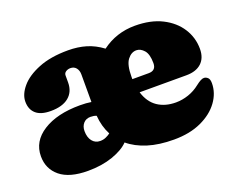

<svg xmlns="http://www.w3.org/2000/svg" viewBox="-86 -624 960 782"><g transform="rotate(-20 394.5 -233.0)"><path d="M774 -299.5Q774 -260 750.8 -238.5Q727.5 -217 685.5 -217H482.5Q496.5 -171.5 529 -149.5Q561.5 -127.5 608 -127.5Q635.5 -127.5 662.8 -136.8Q690 -146 713 -164.5Q737 -183.5 749 -182.5Q757.5 -182 764.8 -175.2Q772 -168.5 772 -151.5Q772 -109 744.8 -71.5Q717.5 -34 667.5 -11Q617.5 12 549 12Q484.5 12 436 -3.2Q387.5 -18.5 355 -46Q331 -21 283.8 -4.5Q236.5 12 176.5 12Q96.5 12 56 -21.2Q15.5 -54.5 15.5 -109Q15.5 -174 75.8 -212.2Q136 -250.5 235.5 -250.5Q263.5 -250.5 284.5 -247V-366.5Q284.5 -384 275.5 -395Q266.5 -406 251 -406Q239.5 -406 231 -400.2Q222.5 -394.5 222.5 -384.5V-354.5Q222.5 -314 195.2 -291.5Q168 -269 117 -269Q74 -269 53 -287.8Q32 -306.5 32 -340Q32 -371.5 58.8 -403.2Q85.5 -435 138 -456.2Q190.5 -477.5 266.5 -477.5Q308.5 -477.5 344.5 -466.8Q380.5 -456 413 -431.5Q476 -478.5 556.5 -478.5Q625 -478.5 673.5 -454Q722 -429.5 748 -388.8Q774 -348 774 -299.5ZM473 -288Q473 -282.5 473 -277.5H544Q576 -277.5 576 -309.5Q576 -348.5 561 -365.5Q546 -382.5 528 -382.5Q506 -382.5 489.5 -361Q473 -339.5 473 -288ZM217.5 -145Q217.5 -118 230.2 -101.8Q243 -85.5 264.5 -85.5Q278 -85.5 289.2 -90.5Q300.5 -95.5 309 -102Q289 -140 285.5 -187Q274.5 -191.5 259.5 -191.5Q240.5 -191.5 229 -178.5Q217.5 -165.5 217.5 -145Z"/></g></svg>

Font: Fraunces 72pt SuperSoft Black
Style: Regular
Weight: 900
Version: Version 1.000;[0bf87f6ff]